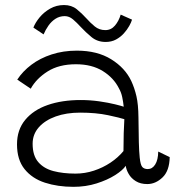

<svg xmlns="http://www.w3.org/2000/svg" viewBox="-20 -730 694 762"><path d="M271.5 11.5Q209 11.5 158.2 -5Q107.5 -21.5 77.5 -58.8Q47.5 -96 47.5 -157Q47.5 -215 80 -254.2Q112.5 -293.5 169.2 -313.2Q226 -333 300 -333Q338 -333 374.2 -327.8Q410.5 -322.5 436.8 -316Q463 -309.5 471 -306.5Q469 -326 465 -344.8Q461 -363.5 452.5 -378.5Q431.5 -421 388 -448Q344.5 -475 281.5 -475Q214 -475 169 -446.5Q124 -418 102 -378L48.5 -414Q70 -447 104.5 -473Q139 -499 185 -514Q231 -529 285 -529Q366 -529 421.2 -494.8Q476.5 -460.5 501 -408.5Q514 -380.5 521.5 -348Q529 -315.5 529.5 -264Q530 -204.5 531 -166.2Q532 -128 534.5 -104.5Q537.5 -75 545 -67Q552.5 -59 566.5 -59Q584.5 -59 596 -77.2Q607.5 -95.5 608 -128.5L653.5 -106.5Q652.5 -52 625 -25.8Q597.5 0.5 564.5 0.5Q537.5 0.5 519 -11Q500.5 -22.5 490.8 -39.5Q481 -56.5 479 -72Q467.5 -54.5 436.8 -35Q406 -15.5 363.2 -2Q320.5 11.5 271.5 11.5ZM279.5 -41Q317.5 -41 353 -52.8Q388.5 -64.5 418.5 -84.5Q448.5 -104.5 470 -130.5Q470 -171.5 471 -201Q472 -230.5 473.5 -257Q457 -262.5 409 -272.8Q361 -283 298 -283Q243.5 -283 201 -267.8Q158.5 -252.5 134 -224.8Q109.5 -197 109.5 -159.5Q109.5 -112.5 131.8 -86.8Q154 -61 192.2 -51Q230.5 -41 279.5 -41ZM112.5 -620.5Q120 -640 137 -660.8Q154 -681.5 179 -695.8Q204 -710 234 -710Q264 -710 284.5 -693.5Q305 -677 322.5 -657.5Q338.5 -639.5 356.2 -625Q374 -610.5 398 -610.5Q421 -610.5 436.2 -628.5Q451.5 -646.5 459 -672L504 -652Q501 -641.5 492.8 -626.8Q484.5 -612 471.5 -597.5Q458.5 -583 440.5 -573.2Q422.5 -563.5 399.5 -563.5Q366.5 -563.5 343.2 -582.8Q320 -602 300.5 -623Q285 -640 269.8 -653Q254.5 -666 237 -666Q216.5 -666 200.2 -655.5Q184 -645 172.2 -628.2Q160.5 -611.5 153 -593.5Z"/></svg>

Font: Grandstander Thin ExtraLight
Style: Regular
Weight: 250
Version: Version 1.200